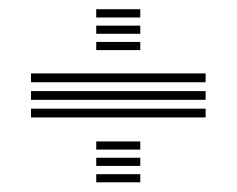

<svg xmlns="http://www.w3.org/2000/svg" viewBox="-20 -578 508 412"><path d="M186.5 -540.5V-558.2H281V-540.5ZM186.5 -505.5V-523H281V-505.5ZM186.5 -470.5V-488H281V-470.5ZM46.5 -401.5V-420.5H421.2V-401.5ZM46.5 -363.8V-382.5H421.2V-363.8ZM46.5 -326V-344.8H421.2V-326ZM186.5 -257V-274.5H281V-257ZM186.5 -222V-239.5H281V-222ZM186.5 -186.8V-204.2H281V-186.8Z"/></svg>

Font: Big Shoulders Inline Display
Style: Bold
Weight: 700
Designer: Patric King
Foundry: XO Type Co
Version: Version 1.000